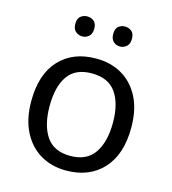

<svg xmlns="http://www.w3.org/2000/svg" viewBox="-110 -820 825 920"><g transform="rotate(15 302.5 -360.0)"><path d="M551 -269Q551 -136 483.5 -63Q416 10 301 10Q230 10 174.5 -22.5Q119 -55 87 -117.5Q55 -180 55 -269Q55 -402 122 -474Q189 -546 304 -546Q377 -546 432.5 -513.5Q488 -481 519.5 -419.5Q551 -358 551 -269ZM146 -269Q146 -174 183.5 -118.5Q221 -63 303 -63Q384 -63 422 -118.5Q460 -174 460 -269Q460 -364 422 -418Q384 -472 302 -472Q220 -472 183 -418Q146 -364 146 -269ZM163 -681Q163 -707 177 -718.5Q191 -730 210 -730Q229 -730 243 -718.5Q257 -707 257 -681Q257 -656 243 -643.5Q229 -631 210 -631Q191 -631 177 -643.5Q163 -656 163 -681ZM351 -681Q351 -707 364.5 -718.5Q378 -730 397 -730Q416 -730 430 -718.5Q444 -707 444 -681Q444 -656 430 -643.5Q416 -631 397 -631Q378 -631 364.5 -643.5Q351 -656 351 -681Z"/></g></svg>

Font: Noto Sans Kharoshthi
Style: Regular
Weight: 400
Designer: Monotype Design Team
Foundry: Monotype Imaging Inc.
Version: Version 2.004; ttfautohint (v1.8.4.7-5d5b)